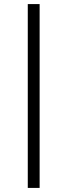

<svg xmlns="http://www.w3.org/2000/svg" viewBox="-20 -770 331 940"><path d="M116 150H174V-750H116Z"/></svg>

Font: Orkney
Style: Regular
Weight: 400
Designer: Samuel Oakes and Alfredo Marco Pradil
Foundry: Alfredo Marco Pradil
Version: 1.0; ttfautohint (v1.5)